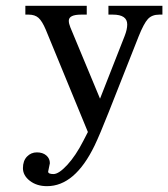

<svg xmlns="http://www.w3.org/2000/svg" viewBox="-20 -449 577 658"><path d="M258.3 -398.9Q215.8 -398.9 215.8 -377.9Q215.8 -368.2 221.2 -355L322.8 -110.8L407.2 -325.7Q416 -348.1 416 -365.2Q416 -398.9 366.7 -398.9H351.6V-429.2H536.6V-398.9H525.9Q500.5 -398.9 486.6 -383.5Q472.7 -368.2 455.1 -324.2L352.1 -63.5Q321.8 13.2 304.2 49.8Q236.8 189 141.1 189Q106 189 82.3 170.7Q58.6 152.3 58.6 127.2Q58.6 102.1 72.5 87.6Q86.4 73.2 106.4 73.2Q126.5 73.2 138.7 83.7Q150.9 94.2 150.9 110.4L145 139.2Q145 147.5 163.3 147.5Q181.6 147.5 210.7 116Q239.7 84.5 265.6 33.7L281.2 3.4L136.7 -347.7Q124.5 -376.5 112.1 -387.7Q99.6 -398.9 78.1 -398.9H66.9V-429.2H277.3V-398.9Z"/></svg>

Font: RIT Rachana
Style: Regular
Weight: 400
Designer: Hussain KH
Version: 1.4.7